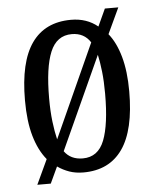

<svg xmlns="http://www.w3.org/2000/svg" viewBox="-48 -617 559 697"><g transform="rotate(-5 232.0 -268.0)"><path d="M102 -50Q73 -85 57.5 -139Q42 -193 42 -269Q42 -409 90.5 -477.5Q139 -546 234 -546Q291 -546 331 -513L360 -576H409L365 -482Q392 -449 407 -395.5Q422 -342 422 -269Q422 -128 373.5 -59Q325 10 231 10Q203 10 180 2Q157 -6 137 -20L109 40H60ZM300 -458Q277 -494 232 -494Q177 -494 153.5 -437.5Q130 -381 130 -269Q130 -222 134.5 -184.5Q139 -147 146 -118ZM233 -41Q289 -41 311.5 -98.5Q334 -156 334 -268Q334 -313 330 -348.5Q326 -384 320 -411L166 -73Q189 -41 233 -41Z"/></g></svg>

Font: Noto Serif Bengali ExtraCondensed
Style: Regular
Weight: 400
Width: 2
Designer: Juan Bruce, Universal Thirst, Indian Type Foundry and the Monotype Design Team.
Foundry: Monotype Imaging Inc.
Version: Version 2.003; ttfautohint (v1.8.4.7-5d5b)